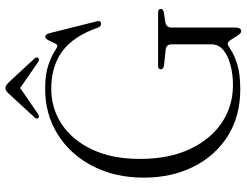

<svg xmlns="http://www.w3.org/2000/svg" viewBox="-121 -775 910 708"><g transform="rotate(-90 334.0 -421.0)"><path d="M586.5 -9Q586.5 13.5 572.5 13.5Q565.5 13.5 557.5 1Q549.5 -11.5 541.5 -24Q533.5 -36.5 527 -36.5Q521.5 -36.5 504.2 -24.8Q487 -13 452 -1.5Q417 10 359 10Q259.5 10 186.2 -36.2Q113 -82.5 73 -163Q33 -243.5 33 -345.5Q33 -453 76 -535.2Q119 -617.5 193 -663.5Q267 -709.5 360 -709.5Q413.5 -709.5 446.5 -698.2Q479.5 -687 496.5 -675.8Q513.5 -664.5 519 -664.5Q524 -664.5 529 -675.5Q534 -686.5 539.8 -697.8Q545.5 -709 552.5 -709Q561.5 -709 565.5 -694L609.5 -518.5Q613 -505 602.5 -503.5Q592 -502 587 -513Q554 -606.5 498.2 -646.8Q442.5 -687 361 -687Q288 -687 229.2 -647.8Q170.5 -608.5 136.2 -535.2Q102 -462 102 -360.5Q102 -253.5 137.8 -176.8Q173.5 -100 235 -58.5Q296.5 -17 374 -17Q413.5 -17 448 -26Q482.5 -35 503.5 -52.5Q524.5 -70 524.5 -96.5V-244Q524.5 -262.5 505 -265L445 -271.5Q432.5 -274.5 432.5 -283Q432.5 -293 445.5 -293H642.5Q655 -293 655 -283Q655 -275 643.5 -272L605 -266Q586.5 -262.5 586.5 -244ZM269.5 -737Q259 -729.5 253.5 -734Q247 -739.5 255 -748.5L341 -842Q347 -848.5 351.8 -852.2Q356.5 -856 363 -856Q370 -856 374.8 -852.2Q379.5 -848.5 386 -842L472.5 -748.5Q480 -740 473 -734Q467.5 -729 457 -737L363.5 -801.5Z"/></g></svg>

Font: Fraunces 144pt Soft Light
Style: Regular
Weight: 300
Version: Version 1.000;[0bf87f6ff]